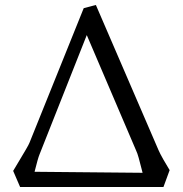

<svg xmlns="http://www.w3.org/2000/svg" viewBox="-20 -736 738 773"><path d="M560 -17Q555 -36 549.5 -58Q544 -80 538.5 -100Q533 -120 528 -130L322 -612L317 -703L366 -716L618 -132Q624 -118 637 -95Q650 -72 663 -51ZM61 17 33 -48 56 -45 589 -40 663 -51 638 17ZM112 -15 33 -48Q45 -68 59 -91.5Q73 -115 84.5 -134.5Q96 -154 99 -162L317 -703L356 -662L139 -114Q136 -107 131 -89.5Q126 -72 121 -51.5Q116 -31 112 -15Z"/></svg>

Font: Andada Pro
Style: Regular
Weight: 400
Designer: Carolina Giovagnoli
Foundry: Huerta Tipografica
Version: Version 3.003